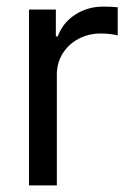

<svg xmlns="http://www.w3.org/2000/svg" viewBox="-20 -559 390 579"><path d="M67.4 -530.3V0H151.4V-334C151.4 -357.4 157.2 -378.6 168.9 -397.5C180.7 -416.3 196.6 -431.2 216.8 -441.9C237 -452.6 259.4 -458 284.2 -458C293.9 -458 304 -457.4 314.5 -456.1C324.9 -454.8 331.7 -453.5 335 -452.1V-537.1C321.9 -538.4 307.3 -539.1 291 -539.1C259.8 -539.1 231.6 -530.9 206.5 -514.6C181.5 -498.4 164.1 -476.6 154.3 -449.2H148.4V-530.3Z"/></svg>

Font: Pretendard Variable
Style: Regular
Weight: 400
Designer: Base glyphs from Inter by Rasmus Andersson; Hangeul glyphs from Noto Sans CJK(Source Han Sans) by Jang Soo-young and Kan
Foundry: Kil Hyung-jin
Version: Version 1.309;Glyphs 3.2 (3225)